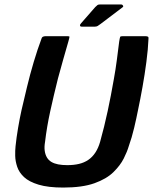

<svg xmlns="http://www.w3.org/2000/svg" viewBox="-20 -836 689 865"><path d="M265 9Q197 9 154 -4Q111 -17 88.5 -38Q66 -59 57.5 -84.5Q49 -110 48.5 -134Q48 -158 50 -177Q54 -216 61.5 -260Q69 -304 77 -340Q88 -387 101.5 -443.5Q115 -500 132 -557Q149 -614 167 -662Q169 -669 174.5 -671Q180 -673 186 -673Q211 -673 235 -673Q259 -673 284 -673Q293 -673 293 -670Q293 -667 288 -649Q276 -609 264.5 -567Q253 -525 241 -482Q222 -406 206.5 -335.5Q191 -265 183 -197Q179 -174 181.5 -156.5Q184 -139 191.5 -126.5Q199 -114 211.5 -106.5Q224 -99 242 -95.5Q260 -92 283 -92Q312 -92 335.5 -97.5Q359 -103 377.5 -115.5Q396 -128 409.5 -148.5Q423 -169 431 -197Q450 -265 465 -335Q480 -405 493 -480Q501 -524 506.5 -566.5Q512 -609 517 -649Q520 -667 521.5 -670Q523 -673 533 -673Q558 -673 583.5 -673Q609 -673 634 -673Q642 -673 646 -671Q650 -669 649 -662Q647 -614 639.5 -557Q632 -500 622 -444Q612 -388 602 -341Q595 -305 584.5 -260.5Q574 -216 560 -177Q553 -153 537.5 -122Q522 -91 491 -60.5Q460 -30 405.5 -10.5Q351 9 265 9ZM408 -716H348Q341 -716 340.5 -721Q340 -726 346 -732L409 -804Q416 -811 419.5 -813.5Q423 -816 433 -816H526Q531 -816 534 -811Q537 -806 532 -803L433 -728Q425 -722 420 -719Q415 -716 408 -716Z"/></svg>

Font: Glory
Style: Bold Italic
Weight: 700
Italic angle: -12°
Version: Version 1.011